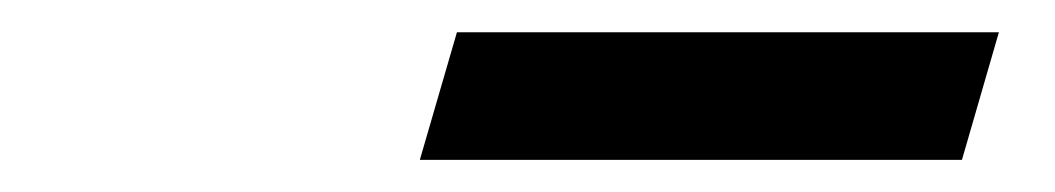

<svg xmlns="http://www.w3.org/2000/svg" viewBox="-20 -686 654 119"><path d="M240.2 -586.9 263.2 -666H599.1L576.2 -586.9Z"/></svg>

Font: IntelOne Mono Medium
Style: Italic
Weight: 500
Italic angle: -16°
Designer: Fred Shallcrass
Foundry: Frere-Jones Type LLC
Version: Version 1.200;hotconv 1.1.0;makeotfexe 2.6.0;FJTRelease1.2